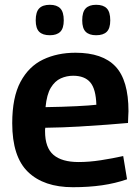

<svg xmlns="http://www.w3.org/2000/svg" viewBox="-20 -771 584 801"><path d="M284 10Q163 10 97 -53.5Q31 -117 31 -257Q31 -365 65.5 -429.5Q100 -494 159.5 -522.5Q219 -551 295 -551Q408 -551 462 -493.5Q516 -436 516 -307Q516 -299 515 -285Q514 -271 514 -258Q482 -255 429 -251Q376 -247 309.5 -243Q243 -239 169 -238Q168 -234 168 -230.5Q168 -227 168 -223Q168 -155 203 -125Q238 -95 308 -95Q352 -95 400.5 -102.5Q449 -110 494 -120L510 -23Q461 -6 405.5 2Q350 10 284 10ZM170 -324Q239 -325 299 -328Q359 -331 382 -334Q380 -400 356.5 -427.5Q333 -455 285 -455Q258 -455 233.5 -444Q209 -433 192 -405Q175 -377 170 -324ZM381 -624Q352 -624 337.5 -638.5Q323 -653 323 -686Q323 -721 337.5 -736Q352 -751 381 -751Q411 -751 425.5 -736Q440 -721 440 -686Q440 -653 425.5 -638.5Q411 -624 381 -624ZM188 -624Q158 -624 143.5 -638.5Q129 -653 129 -686Q129 -721 143.5 -736Q158 -751 188 -751Q217 -751 231.5 -736Q246 -721 246 -686Q246 -653 231.5 -638.5Q217 -624 188 -624Z"/></svg>

Font: Georama SemiBold
Style: Regular
Weight: 600
Designer: Jean-Baptiste Levee
Foundry: Production Type
Version: Version 1.000